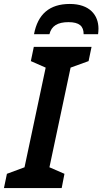

<svg xmlns="http://www.w3.org/2000/svg" viewBox="-46 -951 518 971"><path d="M126 -778H204C214 -820 246 -839 300 -839C355 -839 377 -819 377 -778H450C451 -786 452 -795 452 -806C452 -875 407 -931 307 -931C204 -931 145 -879 126 -778ZM-26 0H266L280 -72L204 -105L311 -609L402 -642L417 -714H125L110 -642L185 -609L78 -105L-11 -72Z"/></svg>

Font: Noto Sans SemiBold
Style: Italic
Weight: 600
Italic angle: -12°
Designer: Monotype Design Team
Foundry: Monotype Imaging Inc.
Version: Version 2.013